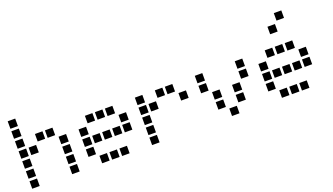

<svg xmlns="http://www.w3.org/2000/svg" viewBox="-68 -1303 3135 1806"><g transform="rotate(-20 1500.0 -400.5)"><path d="M14 -688Q13 -688 13 -688Q13 -688 13 -687V-614Q13 -613 13 -613Q13 -613 14 -613H87Q88 -613 88 -613Q88 -613 88 -614V-687Q88 -688 88 -688Q88 -688 87 -688ZM14 -588Q13 -588 13 -588Q13 -588 13 -587V-514Q13 -513 13 -513Q13 -513 14 -513H87Q88 -513 88 -513Q88 -513 88 -514V-587Q88 -588 88 -588Q88 -588 87 -588ZM14 -488Q13 -488 13 -488Q13 -488 13 -487V-414Q13 -413 13 -413Q13 -413 14 -413H87Q88 -413 88 -413Q88 -413 88 -414V-487Q88 -488 88 -488Q88 -488 87 -488ZM214 -488Q213 -488 213 -488Q213 -488 213 -487V-414Q213 -413 213 -413Q213 -413 214 -413H287Q288 -413 288 -413Q288 -413 288 -414V-487Q288 -488 288 -488Q288 -488 287 -488ZM314 -488Q313 -488 313 -488Q313 -488 313 -487V-414Q313 -413 313 -413Q313 -413 314 -413H387Q388 -413 388 -413Q388 -413 388 -414V-487Q388 -488 388 -488Q388 -488 387 -488ZM14 -388Q13 -388 13 -388Q13 -388 13 -387V-314Q13 -313 13 -313Q13 -313 14 -313H87Q88 -313 88 -313Q88 -313 88 -314V-387Q88 -388 88 -388Q88 -388 87 -388ZM114 -388Q113 -388 113 -388Q113 -388 113 -387V-314Q113 -313 113 -313Q113 -313 114 -313H187Q188 -313 188 -313Q188 -313 188 -314V-387Q188 -388 188 -388Q188 -388 187 -388ZM414 -388Q413 -388 413 -388Q413 -388 413 -387V-314Q413 -313 413 -313Q413 -313 414 -313H487Q488 -313 488 -313Q488 -313 488 -314V-387Q488 -388 488 -388Q488 -388 487 -388ZM14 -288Q13 -288 13 -288Q13 -288 13 -287V-214Q13 -213 13 -213Q13 -213 14 -213H87Q88 -213 88 -213Q88 -213 88 -214V-287Q88 -288 88 -288Q88 -288 87 -288ZM414 -288Q413 -288 413 -288Q413 -288 413 -287V-214Q413 -213 413 -213Q413 -213 414 -213H487Q488 -213 488 -213Q488 -213 488 -214V-287Q488 -288 488 -288Q488 -288 487 -288ZM14 -188Q13 -188 13 -188Q13 -188 13 -187V-114Q13 -113 13 -113Q13 -113 14 -113H87Q88 -113 88 -113Q88 -113 88 -114V-187Q88 -188 88 -188Q88 -188 87 -188ZM414 -188Q413 -188 413 -188Q413 -188 413 -187V-114Q413 -113 413 -113Q413 -113 414 -113H487Q488 -113 488 -113Q488 -113 488 -114V-187Q488 -188 488 -188Q488 -188 487 -188ZM14 -88Q13 -88 13 -88Q13 -88 13 -87V-14Q13 -13 13 -13Q13 -13 14 -13H87Q88 -13 88 -13Q88 -13 88 -14V-87Q88 -88 88 -88Q88 -88 87 -88ZM414 -88Q413 -88 413 -88Q413 -88 413 -87V-14Q413 -13 413 -13Q413 -13 414 -13H487Q488 -13 488 -13Q488 -13 488 -14V-87Q488 -88 488 -88Q488 -88 487 -88Z M714 -488Q713 -488 713 -488Q713 -488 713 -487V-414Q713 -413 713 -413Q713 -413 714 -413H787Q788 -413 788 -413Q788 -413 788 -414V-487Q788 -488 788 -488Q788 -488 787 -488ZM814 -488Q813 -488 813 -488Q813 -488 813 -487V-414Q813 -413 813 -413Q813 -413 814 -413H887Q888 -413 888 -413Q888 -413 888 -414V-487Q888 -488 888 -488Q888 -488 887 -488ZM914 -488Q913 -488 913 -488Q913 -488 913 -487V-414Q913 -413 913 -413Q913 -413 914 -413H987Q988 -413 988 -413Q988 -413 988 -414V-487Q988 -488 988 -488Q988 -488 987 -488ZM614 -388Q613 -388 613 -388Q613 -388 613 -387V-314Q613 -313 613 -313Q613 -313 614 -313H687Q688 -313 688 -313Q688 -313 688 -314V-387Q688 -388 688 -388Q688 -388 687 -388ZM1014 -388Q1013 -388 1013 -388Q1013 -388 1013 -387V-314Q1013 -313 1013 -313Q1013 -313 1014 -313H1087Q1088 -313 1088 -313Q1088 -313 1088 -314V-387Q1088 -388 1088 -388Q1088 -388 1087 -388ZM614 -288Q613 -288 613 -288Q613 -288 613 -287V-214Q613 -213 613 -213Q613 -213 614 -213H687Q688 -213 688 -213Q688 -213 688 -214V-287Q688 -288 688 -288Q688 -288 687 -288ZM714 -288Q713 -288 713 -288Q713 -288 713 -287V-214Q713 -213 713 -213Q713 -213 714 -213H787Q788 -213 788 -213Q788 -213 788 -214V-287Q788 -288 788 -288Q788 -288 787 -288ZM814 -288Q813 -288 813 -288Q813 -288 813 -287V-214Q813 -213 813 -213Q813 -213 814 -213H887Q888 -213 888 -213Q888 -213 888 -214V-287Q888 -288 888 -288Q888 -288 887 -288ZM914 -288Q913 -288 913 -288Q913 -288 913 -287V-214Q913 -213 913 -213Q913 -213 914 -213H987Q988 -213 988 -213Q988 -213 988 -214V-287Q988 -288 988 -288Q988 -288 987 -288ZM1014 -288Q1013 -288 1013 -288Q1013 -288 1013 -287V-214Q1013 -213 1013 -213Q1013 -213 1014 -213H1087Q1088 -213 1088 -213Q1088 -213 1088 -214V-287Q1088 -288 1088 -288Q1088 -288 1087 -288ZM614 -188Q613 -188 613 -188Q613 -188 613 -187V-114Q613 -113 613 -113Q613 -113 614 -113H687Q688 -113 688 -113Q688 -113 688 -114V-187Q688 -188 688 -188Q688 -188 687 -188ZM714 -88Q713 -88 713 -88Q713 -88 713 -87V-14Q713 -13 713 -13Q713 -13 714 -13H787Q788 -13 788 -13Q788 -13 788 -14V-87Q788 -88 788 -88Q788 -88 787 -88ZM814 -88Q813 -88 813 -88Q813 -88 813 -87V-14Q813 -13 813 -13Q813 -13 814 -13H887Q888 -13 888 -13Q888 -13 888 -14V-87Q888 -88 888 -88Q888 -88 887 -88ZM914 -88Q913 -88 913 -88Q913 -88 913 -87V-14Q913 -13 913 -13Q913 -13 914 -13H987Q988 -13 988 -13Q988 -13 988 -14V-87Q988 -88 988 -88Q988 -88 987 -88Z M1214 -488Q1213 -488 1213 -488Q1213 -488 1213 -487V-414Q1213 -413 1213 -413Q1213 -413 1214 -413H1287Q1288 -413 1288 -413Q1288 -413 1288 -414V-487Q1288 -488 1288 -488Q1288 -488 1287 -488ZM1414 -488Q1413 -488 1413 -488Q1413 -488 1413 -487V-414Q1413 -413 1413 -413Q1413 -413 1414 -413H1487Q1488 -413 1488 -413Q1488 -413 1488 -414V-487Q1488 -488 1488 -488Q1488 -488 1487 -488ZM1514 -488Q1513 -488 1513 -488Q1513 -488 1513 -487V-414Q1513 -413 1513 -413Q1513 -413 1514 -413H1587Q1588 -413 1588 -413Q1588 -413 1588 -414V-487Q1588 -488 1588 -488Q1588 -488 1587 -488ZM1214 -388Q1213 -388 1213 -388Q1213 -388 1213 -387V-314Q1213 -313 1213 -313Q1213 -313 1214 -313H1287Q1288 -313 1288 -313Q1288 -313 1288 -314V-387Q1288 -388 1288 -388Q1288 -388 1287 -388ZM1314 -388Q1313 -388 1313 -388Q1313 -388 1313 -387V-314Q1313 -313 1313 -313Q1313 -313 1314 -313H1387Q1388 -313 1388 -313Q1388 -313 1388 -314V-387Q1388 -388 1388 -388Q1388 -388 1387 -388ZM1614 -388Q1613 -388 1613 -388Q1613 -388 1613 -387V-314Q1613 -313 1613 -313Q1613 -313 1614 -313H1687Q1688 -313 1688 -313Q1688 -313 1688 -314V-387Q1688 -388 1688 -388Q1688 -388 1687 -388ZM1214 -288Q1213 -288 1213 -288Q1213 -288 1213 -287V-214Q1213 -213 1213 -213Q1213 -213 1214 -213H1287Q1288 -213 1288 -213Q1288 -213 1288 -214V-287Q1288 -288 1288 -288Q1288 -288 1287 -288ZM1214 -188Q1213 -188 1213 -188Q1213 -188 1213 -187V-114Q1213 -113 1213 -113Q1213 -113 1214 -113H1287Q1288 -113 1288 -113Q1288 -113 1288 -114V-187Q1288 -188 1288 -188Q1288 -188 1287 -188ZM1214 -88Q1213 -88 1213 -88Q1213 -88 1213 -87V-14Q1213 -13 1213 -13Q1213 -13 1214 -13H1287Q1288 -13 1288 -13Q1288 -13 1288 -14V-87Q1288 -88 1288 -88Q1288 -88 1287 -88Z M1814 -488Q1813 -488 1813 -488Q1813 -488 1813 -487V-414Q1813 -413 1813 -413Q1813 -413 1814 -413H1887Q1888 -413 1888 -413Q1888 -413 1888 -414V-487Q1888 -488 1888 -488Q1888 -488 1887 -488ZM2214 -488Q2213 -488 2213 -488Q2213 -488 2213 -487V-414Q2213 -413 2213 -413Q2213 -413 2214 -413H2287Q2288 -413 2288 -413Q2288 -413 2288 -414V-487Q2288 -488 2288 -488Q2288 -488 2287 -488ZM1814 -388Q1813 -388 1813 -388Q1813 -388 1813 -387V-314Q1813 -313 1813 -313Q1813 -313 1814 -313H1887Q1888 -313 1888 -313Q1888 -313 1888 -314V-387Q1888 -388 1888 -388Q1888 -388 1887 -388ZM2214 -388Q2213 -388 2213 -388Q2213 -388 2213 -387V-314Q2213 -313 2213 -313Q2213 -313 2214 -313H2287Q2288 -313 2288 -313Q2288 -313 2288 -314V-387Q2288 -388 2288 -388Q2288 -388 2287 -388ZM1914 -288Q1913 -288 1913 -288Q1913 -288 1913 -287V-214Q1913 -213 1913 -213Q1913 -213 1914 -213H1987Q1988 -213 1988 -213Q1988 -213 1988 -214V-287Q1988 -288 1988 -288Q1988 -288 1987 -288ZM2114 -288Q2113 -288 2113 -288Q2113 -288 2113 -287V-214Q2113 -213 2113 -213Q2113 -213 2114 -213H2187Q2188 -213 2188 -213Q2188 -213 2188 -214V-287Q2188 -288 2188 -288Q2188 -288 2187 -288ZM1914 -188Q1913 -188 1913 -188Q1913 -188 1913 -187V-114Q1913 -113 1913 -113Q1913 -113 1914 -113H1987Q1988 -113 1988 -113Q1988 -113 1988 -114V-187Q1988 -188 1988 -188Q1988 -188 1987 -188ZM2114 -188Q2113 -188 2113 -188Q2113 -188 2113 -187V-114Q2113 -113 2113 -113Q2113 -113 2114 -113H2187Q2188 -113 2188 -113Q2188 -113 2188 -114V-187Q2188 -188 2188 -188Q2188 -188 2187 -188ZM2014 -88Q2013 -88 2013 -88Q2013 -88 2013 -87V-14Q2013 -13 2013 -13Q2013 -13 2014 -13H2087Q2088 -13 2088 -13Q2088 -13 2088 -14V-87Q2088 -88 2088 -88Q2088 -88 2087 -88Z M2714 -788Q2713 -788 2713 -788Q2713 -788 2713 -787V-714Q2713 -713 2713 -713Q2713 -713 2714 -713H2787Q2788 -713 2788 -713Q2788 -713 2788 -714V-787Q2788 -788 2788 -788Q2788 -788 2787 -788ZM2614 -688Q2613 -688 2613 -688Q2613 -688 2613 -687V-614Q2613 -613 2613 -613Q2613 -613 2614 -613H2687Q2688 -613 2688 -613Q2688 -613 2688 -614V-687Q2688 -688 2688 -688Q2688 -688 2687 -688ZM2514 -488Q2513 -488 2513 -488Q2513 -488 2513 -487V-414Q2513 -413 2513 -413Q2513 -413 2514 -413H2587Q2588 -413 2588 -413Q2588 -413 2588 -414V-487Q2588 -488 2588 -488Q2588 -488 2587 -488ZM2614 -488Q2613 -488 2613 -488Q2613 -488 2613 -487V-414Q2613 -413 2613 -413Q2613 -413 2614 -413H2687Q2688 -413 2688 -413Q2688 -413 2688 -414V-487Q2688 -488 2688 -488Q2688 -488 2687 -488ZM2714 -488Q2713 -488 2713 -488Q2713 -488 2713 -487V-414Q2713 -413 2713 -413Q2713 -413 2714 -413H2787Q2788 -413 2788 -413Q2788 -413 2788 -414V-487Q2788 -488 2788 -488Q2788 -488 2787 -488ZM2414 -388Q2413 -388 2413 -388Q2413 -388 2413 -387V-314Q2413 -313 2413 -313Q2413 -313 2414 -313H2487Q2488 -313 2488 -313Q2488 -313 2488 -314V-387Q2488 -388 2488 -388Q2488 -388 2487 -388ZM2814 -388Q2813 -388 2813 -388Q2813 -388 2813 -387V-314Q2813 -313 2813 -313Q2813 -313 2814 -313H2887Q2888 -313 2888 -313Q2888 -313 2888 -314V-387Q2888 -388 2888 -388Q2888 -388 2887 -388ZM2414 -288Q2413 -288 2413 -288Q2413 -288 2413 -287V-214Q2413 -213 2413 -213Q2413 -213 2414 -213H2487Q2488 -213 2488 -213Q2488 -213 2488 -214V-287Q2488 -288 2488 -288Q2488 -288 2487 -288ZM2514 -288Q2513 -288 2513 -288Q2513 -288 2513 -287V-214Q2513 -213 2513 -213Q2513 -213 2514 -213H2587Q2588 -213 2588 -213Q2588 -213 2588 -214V-287Q2588 -288 2588 -288Q2588 -288 2587 -288ZM2614 -288Q2613 -288 2613 -288Q2613 -288 2613 -287V-214Q2613 -213 2613 -213Q2613 -213 2614 -213H2687Q2688 -213 2688 -213Q2688 -213 2688 -214V-287Q2688 -288 2688 -288Q2688 -288 2687 -288ZM2714 -288Q2713 -288 2713 -288Q2713 -288 2713 -287V-214Q2713 -213 2713 -213Q2713 -213 2714 -213H2787Q2788 -213 2788 -213Q2788 -213 2788 -214V-287Q2788 -288 2788 -288Q2788 -288 2787 -288ZM2814 -288Q2813 -288 2813 -288Q2813 -288 2813 -287V-214Q2813 -213 2813 -213Q2813 -213 2814 -213H2887Q2888 -213 2888 -213Q2888 -213 2888 -214V-287Q2888 -288 2888 -288Q2888 -288 2887 -288ZM2414 -188Q2413 -188 2413 -188Q2413 -188 2413 -187V-114Q2413 -113 2413 -113Q2413 -113 2414 -113H2487Q2488 -113 2488 -113Q2488 -113 2488 -114V-187Q2488 -188 2488 -188Q2488 -188 2487 -188ZM2514 -88Q2513 -88 2513 -88Q2513 -88 2513 -87V-14Q2513 -13 2513 -13Q2513 -13 2514 -13H2587Q2588 -13 2588 -13Q2588 -13 2588 -14V-87Q2588 -88 2588 -88Q2588 -88 2587 -88ZM2614 -88Q2613 -88 2613 -88Q2613 -88 2613 -87V-14Q2613 -13 2613 -13Q2613 -13 2614 -13H2687Q2688 -13 2688 -13Q2688 -13 2688 -14V-87Q2688 -88 2688 -88Q2688 -88 2687 -88ZM2714 -88Q2713 -88 2713 -88Q2713 -88 2713 -87V-14Q2713 -13 2713 -13Q2713 -13 2714 -13H2787Q2788 -13 2788 -13Q2788 -13 2788 -14V-87Q2788 -88 2788 -88Q2788 -88 2787 -88Z"/></g></svg>

Font: Doto Black
Style: Bold
Weight: 700
Monospace: yes
Version: Version 1.000